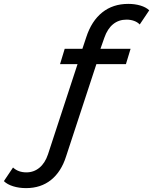

<svg xmlns="http://www.w3.org/2000/svg" viewBox="-193 -768 788 988"><path d="M575 -715 526 -642Q515 -654 497 -660.5Q479 -667 458 -667Q418 -667 389 -643.5Q360 -620 344 -574L324 -517H479L455 -438H303L147 37Q122 116 69.5 158Q17 200 -59 200Q-95 200 -125.5 190.5Q-156 181 -173 164L-126 94Q-99 119 -57 119Q-19 119 10 95Q39 71 54 26L206 -438H116L140 -517H231L251 -577Q278 -660 333 -704Q388 -748 467 -748Q501 -748 529.5 -739.5Q558 -731 575 -715Z"/></svg>

Font: Idrija
Style: Italic
Weight: 500
Italic angle: -11.3°
Designer: Julieta Ulanovsky
Foundry: Julieta Ulanovsky
Version: Version 7.200